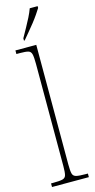

<svg xmlns="http://www.w3.org/2000/svg" viewBox="-145 -995 509 1032"><g transform="rotate(-15 109.5 -479.5)"><path d="M7 0V-20H18Q55 -20 71 -24Q87 -28 91 -43.5Q95 -59 95 -94V-662Q95 -699 91 -715.5Q87 -732 72.5 -736Q58 -740 28 -740H7V-760H123V-94Q123 -59 127 -43.5Q131 -28 147.5 -24Q164 -20 200 -20H212V0ZM65 -812Q80 -839 94 -864Q108 -889 120 -913Q132 -937 140 -959H184V-949Q176 -936 163 -917Q150 -898 133.5 -877Q117 -856 100 -836Q83 -816 69 -799H65Z"/></g></svg>

Font: Noto Serif Khmer Condensed Thin
Style: Regular
Weight: 250
Width: 3
Designer: Danh Hong and the Monotype Design Team
Foundry: Monotype Imaging Inc.
Version: Version 2.004